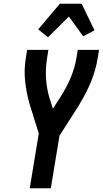

<svg xmlns="http://www.w3.org/2000/svg" viewBox="-20 -1000 546 1020"><path d="M138 0 186 -291 136 -451Q120 -508 113.5 -568.5Q107 -629 117 -691L124 -735H237L230 -691Q221 -636 224.5 -582.5Q228 -529 243 -479L261 -422L305 -491Q335 -538 356 -588.5Q377 -639 386 -691L393 -735H506L499 -691Q489 -629 464.5 -568.5Q440 -508 405 -451Q404 -448 402 -445Q400 -442 399 -440L296 -279L250 0ZM235 -802 183 -844 298 -980H414L482 -839L422 -807L346 -912Z"/></svg>

Font: Iosevka Term Curly
Style: Bold Italic
Weight: 700
Italic angle: -9°
Designer: Belleve Invis
Foundry: Belleve Invis
Version: Version 32.3.0